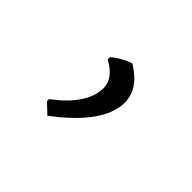

<svg xmlns="http://www.w3.org/2000/svg" viewBox="-56 -150 342 342"><g transform="rotate(45 115.0 20.5)"><path d="M120 -66Q160 -42 160 -7Q160 46 79 107L60 89V84Q115 43 115 1Q115 -23 84 -40V-46Q100 -59 120 -66Z"/></g></svg>

Font: Alegreya Sans Light
Style: Regular
Weight: 300
Designer: Juan Pablo del Peral
Foundry: Huerta Tipografica
Version: Version 2.007